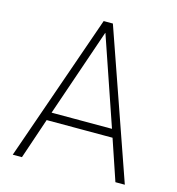

<svg xmlns="http://www.w3.org/2000/svg" viewBox="-105 -796 819 887"><g transform="rotate(15 304.0 -352.5)"><path d="M36 0 282 -705H326L572 0H527L458 -204L481 -195H127L149 -204L80 0ZM303 -654 157 -228 142 -234H466L450 -228L304 -654Z"/></g></svg>

Font: Nunito Sans 10pt Condensed ExtraLight
Style: Regular
Weight: 250
Width: 3
Designer: Vernon Adams
Foundry: Vernon Adams
Version: Version 3.101;gftools[0.9.27]